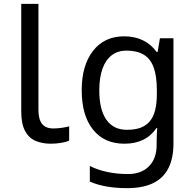

<svg xmlns="http://www.w3.org/2000/svg" viewBox="-20 -734 1003 994"><path d="M243 10Q199 10 164.5 -4.5Q130 -19 110 -55.5Q90 -92 90 -157V-714H179V-165Q179 -117 197.5 -93Q216 -69 256 -69Q278 -69 301.5 -72.5Q325 -76 338 -80V-6Q324 1 296.5 5.5Q269 10 243 10Z M623 -546Q676 -546 718.5 -526Q761 -506 791 -465H796L808 -536H878V9Q878 85 852 136.5Q826 188 773 214Q720 240 638 240Q580 240 531.5 231.5Q483 223 445 206V125Q483 145 534 156Q585 167 643 167Q712 167 751.5 126.5Q791 86 791 16V-5Q791 -17 792 -39.5Q793 -62 794 -71H790Q762 -30 720.5 -10Q679 10 624 10Q520 10 461.5 -63Q403 -136 403 -267Q403 -395 461.5 -470.5Q520 -546 623 -546ZM635 -472Q590 -472 558.5 -448Q527 -424 510.5 -378Q494 -332 494 -266Q494 -167 530.5 -114.5Q567 -62 637 -62Q678 -62 707 -72.5Q736 -83 755 -105.5Q774 -128 783 -163Q792 -198 792 -246V-267Q792 -340 775.5 -385Q759 -430 724 -451Q689 -472 635 -472Z"/></svg>

Font: lbangla25
Style: Book
Weight: 400
Designer: Jelle Bosma - Monotype Design Team
Foundry: Monotype Imaging Inc.
Version: Version 2.003